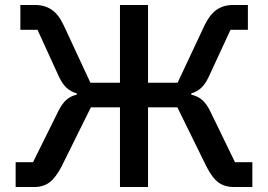

<svg xmlns="http://www.w3.org/2000/svg" viewBox="-20 -753 1079 773"><path d="M43 -100H113L214 -304Q230 -336 247 -351Q264 -366 289 -372V-377Q265 -384 248 -399.5Q231 -415 217 -445L131 -633H62V-733H120Q160 -733 188 -714Q216 -695 236 -652L344 -420H463V-733H576V-420H695L804 -652Q825 -695 852.5 -714Q880 -733 919 -733H978V-633H908L821 -445Q807 -415 790.5 -399.5Q774 -384 750 -377V-372Q776 -366 794 -350.5Q812 -335 827 -304L926 -100H996V0H921Q885 0 859.5 -18.5Q834 -37 811 -83L694 -321H576V0H463V-321H346L228 -83Q204 -37 179 -18.5Q154 0 117 0H43Z"/></svg>

Font: IBM Plex Sans JP Medm
Style: Regular
Weight: 500
Designer: Mike Abbink; Paul van der Laan; Pieter van Rosmalen; Wujin Sim; Yejin Wi; Jinhee Kim; Boomi Park; Yona Kim; Kichan Ma
Foundry: Sandoll Inc.
Version: Version 1.002